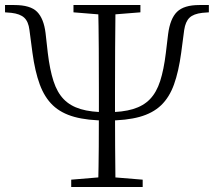

<svg xmlns="http://www.w3.org/2000/svg" viewBox="-26 -743 850 763"><path d="M399 -264Q322 -264 269.5 -278.5Q217 -293 184 -324.5Q151 -356 132 -407.5Q113 -459 103 -533L91 -624Q87 -657 70.5 -672.5Q54 -688 19 -692L-6 -694V-723H31Q95 -723 121.5 -696Q148 -669 155 -612L164 -532Q172 -466 186.5 -421Q201 -376 227 -349Q253 -322 294.5 -309.5Q336 -297 399 -297Q461 -297 502.5 -309.5Q544 -322 570 -349Q596 -376 610.5 -421Q625 -466 633 -532L642 -607Q650 -669 677.5 -696Q705 -723 766 -723H804V-694L778 -692Q743 -688 727 -672.5Q711 -657 706 -624L694 -533Q684 -459 665.5 -407.5Q647 -356 614 -324.5Q581 -293 528.5 -278.5Q476 -264 399 -264ZM364 0Q366 -83 366.5 -159Q367 -235 367 -320V-377Q367 -460 366.5 -550.5Q366 -641 364 -723H433Q432 -641 431.5 -551Q431 -461 431 -377V-320Q431 -237 431.5 -160Q432 -83 433 0ZM257 0V-29L389 -40H407L541 -29V0ZM266 -694V-723H532V-694L407 -684H389Z"/></svg>

Font: Source Han Serif JP VF
Style: Regular
Weight: 250
Designer: Ryoko NISHIZUKA 西塚涼子 (kana & ideographs); Frank Grießhammer (Latin, Greek & Cyrillic); Wenlong ZHANG 张文龙 (bopomofo); San
Foundry: Adobe
Version: Version 2.001;hotconv 1.1.0;makeotfexe 2.6.0